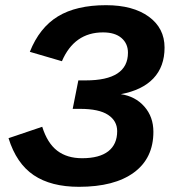

<svg xmlns="http://www.w3.org/2000/svg" viewBox="-20 -718 683 748"><path d="M287.6 9.8Q178.7 9.8 111.3 -35.6Q43.9 -81.1 13.2 -179.7L144.5 -224.1Q164.6 -160.2 202.9 -130.9Q241.2 -101.6 299.8 -101.6Q367.2 -101.6 401.9 -128.7Q436.5 -155.8 436.5 -207Q436.5 -247.1 401.1 -270.5Q365.7 -293.9 292 -293.9H263.2L285.2 -404.8H314Q478.5 -404.8 478.5 -512.7Q478.5 -548.3 453.1 -570.1Q427.7 -591.8 381.3 -591.8Q269.5 -591.8 221.2 -479.5L96.2 -516.1Q133.8 -610.4 205.6 -654.1Q277.3 -697.8 393.1 -697.8Q498 -697.8 559.6 -653.1Q621.1 -608.4 621.1 -532.7Q621.1 -458.5 577.6 -412.6Q534.2 -366.7 450.7 -351.1Q507.3 -342.8 542.5 -302.7Q577.6 -262.7 577.6 -204.6Q577.6 -101.6 501.7 -45.9Q425.8 9.8 287.6 9.8Z"/></svg>

Font: Liberation Sans
Style: Bold Italic
Weight: 700
Italic angle: -12°
Designer: Steve Matteson
Foundry: Ascender Corporation
Version: Version 2.1.5